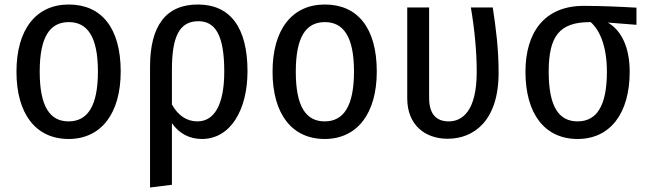

<svg xmlns="http://www.w3.org/2000/svg" viewBox="-20 -602 2869 851"><path d="M285 -582C140 -582 53 -472 53 -284C53 -97 139 14 284 14C429 14 515 -100 515 -285C515 -478 430 -582 285 -582ZM285 -504C367 -504 414 -440 414 -285C414 -130 367 -64 284 -64C201 -64 156 -130 156 -284C156 -440 202 -504 285 -504Z M857 -582C715 -582 645 -487 645 -306V229L742 217V-56C774 -10 820 14 875 14C1001 14 1077 -114 1077 -286C1077 -481 1000 -582 857 -582ZM855 -64C808 -64 769 -90 742 -139V-294C742 -437 774 -508 859 -508C934 -508 974 -447 974 -285C974 -136 929 -64 855 -64Z M1420 -582C1275 -582 1188 -472 1188 -284C1188 -97 1274 14 1419 14C1564 14 1650 -100 1650 -285C1650 -478 1565 -582 1420 -582ZM1420 -504C1502 -504 1549 -440 1549 -285C1549 -130 1502 -64 1419 -64C1336 -64 1291 -130 1291 -284C1291 -440 1337 -504 1420 -504Z M2164 -569H2067C2084 -469 2093 -370 2093 -284C2093 -108 2028 -64 1969 -64C1914 -64 1882 -96 1882 -168V-569H1785V-166C1785 -48 1864 13 1964 13C2079 13 2190 -65 2190 -280C2190 -386 2178 -478 2164 -569Z M2801 -568C2732 -572 2645 -576 2567 -576C2392 -576 2309 -457 2309 -284C2309 -97 2395 14 2540 14C2685 14 2771 -100 2771 -284C2771 -392 2734 -468 2674 -502L2801 -492ZM2540 -64C2457 -64 2412 -129 2412 -284C2412 -441 2459 -504 2595 -504H2598C2637 -470 2670 -399 2670 -284C2670 -130 2623 -64 2540 -64Z"/></svg>

Font: Glow Sans SC Condensed Medium
Style: Regular
Weight: 600
Width: 3
Designer: Ryoko NISHIZUKA (kana, bopomofo & ideographs); Paul D. Hunt (Latin, Greek & Cyrillic); Sandoll Communications, Soo-young
Version: Version 0.93